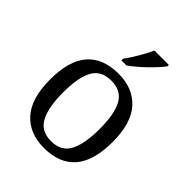

<svg xmlns="http://www.w3.org/2000/svg" viewBox="-218 -885 1013 1013"><g transform="rotate(45 288.5 -378.0)"><path d="M287 10Q179 10 117 -59Q55 -128 55 -269Q55 -409 114.5 -477.5Q174 -546 290 -546Q398 -546 460 -477.5Q522 -409 522 -269Q522 -128 462.5 -59Q403 10 287 10ZM289 -42Q364 -42 394.5 -99.5Q425 -157 425 -269Q425 -381 394 -437Q363 -493 288 -493Q213 -493 182.5 -437Q152 -381 152 -269Q152 -157 183 -99.5Q214 -42 289 -42ZM250 -619Q265 -638 281 -664Q297 -690 312 -717Q327 -744 337 -766H444V-756Q435 -743 417 -723Q399 -703 376.5 -681Q354 -659 331 -639.5Q308 -620 288 -606H250Z"/></g></svg>

Font: Noto Serif Vithkuqi
Style: Regular
Weight: 400
Version: Version 1.005